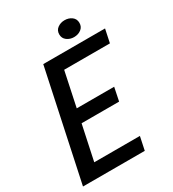

<svg xmlns="http://www.w3.org/2000/svg" viewBox="-213 -1012 1011 1125"><g transform="rotate(-30 293.0 -449.0)"><path d="M208.5 -647.5 269.5 -704.5 201 -380.5 182 -415H461.5L443 -325H163.5L196.5 -359.5L127 -33L90 -90H448L429 0H11L168 -737.5H586L567 -647.5ZM404 -784Q377 -784 356.5 -799.2Q336 -814.5 336 -841Q336 -868 356.5 -883Q377 -898 404 -898Q432 -898 452.2 -883Q472.5 -868 472.5 -841Q472.5 -814 452.2 -799Q432 -784 404 -784Z"/></g></svg>

Font: Epilogue Medium
Style: Italic
Weight: 500
Italic angle: -12°
Designer: Tyler Finck
Foundry: Etcetera Type Co
Version: Version 2.112